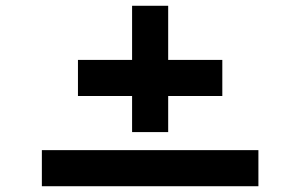

<svg xmlns="http://www.w3.org/2000/svg" viewBox="-20 -645 1040 665"><path d="M125 0V-125H875V0ZM562.5 -312.5V-187.5H437.5V-312.5H250V-437.5H437.5V-625H562.5V-437.5H750V-312.5Z"/></svg>

Font: Xanmono
Style: Regular
Weight: 400
Designer: GGBotNet
Foundry: GGBotNet
Version: 1.00